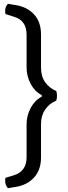

<svg xmlns="http://www.w3.org/2000/svg" viewBox="-20 -829 358 1011"><path d="M276 -350Q280 -341 280 -324.5Q280 -308 276 -299Q241 -285 218.5 -253Q196 -221 196 -177V0Q196 65 160 105Q124 145 64 155L22 162Q2 140 9 107L53 94Q120 73 120 -1V-175Q120 -221 142 -261.5Q164 -302 200 -320V-328Q164 -346 142 -386.5Q120 -427 120 -474V-646Q120 -722 53 -741L9 -755Q2 -789 22 -809L64 -802Q124 -792 160 -752.5Q196 -713 196 -647V-472Q196 -426 218.5 -395Q241 -364 276 -350Z"/></svg>

Font: Signika
Style: Light
Weight: 300
Designer: Anna Giedrys
Foundry: Anna Giedrys
Version: Version 1.001